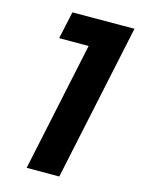

<svg xmlns="http://www.w3.org/2000/svg" viewBox="-113 -814 667 882"><g transform="rotate(15 220.0 -372.5)"><path d="M102 0 232 -614H92L120 -744L415 -745L257 0Z"/></g></svg>

Font: Plus Jakarta Display
Style: Bold Italic
Weight: 700
Italic angle: -12°
Designer: Gumpita Rahayu
Foundry: Tokotype Studio
Version: Version 1.000;hotconv 1.0.109;makeotfexe 2.5.65596